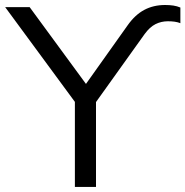

<svg xmlns="http://www.w3.org/2000/svg" viewBox="-32 -733 727 753"><path d="M261.7 0V-364.6L280.2 -308.3L-11.7 -705H84.3L315.6 -389.6H295L468.1 -633.1Q497.4 -674.8 533.6 -694.1Q569.7 -713.4 615.5 -713.4Q633.4 -713.4 647.9 -711.2Q662.4 -709 675.4 -703.5V-642.1Q665.4 -646.1 653.1 -647.9Q640.9 -649.6 626.4 -649.6Q600.4 -649.6 577.9 -638.4Q555.4 -627.1 535.3 -599.5L327 -308.3L344.5 -364.6V0Z"/></svg>

Font: Mulish ExtraLight
Style: Regular
Weight: 200
Designer: Vernon Adams
Foundry: Vernon Adams
Version: Version 3.603